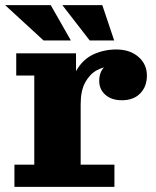

<svg xmlns="http://www.w3.org/2000/svg" viewBox="-38 -725 606 745"><path d="M18 0V-86H95V-432H25V-518H257V-336L275 -340V-86H406V0ZM229 -321Q231 -403 257 -449Q283 -495 324.5 -514Q366 -533 413 -533Q466 -533 499 -504.5Q532 -476 532 -432Q532 -389 506 -362.5Q480 -336 435 -336Q395 -336 371 -357Q347 -378 347 -411Q347 -450 372.5 -470Q398 -490 454 -486L449 -431Q445 -448 430 -457.5Q415 -467 392 -467Q364 -467 337 -452Q310 -437 292.5 -405Q275 -373 275 -321ZM131 -568 -18 -705H159L237 -568ZM310 -568 204 -705H359L405 -568Z"/></svg>

Font: Montagu Slab 144pt
Style: Bold
Weight: 700
Designer: Florian Karsten
Foundry: Florian Karsten
Version: Version 1.000